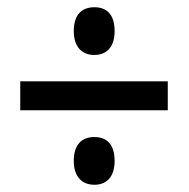

<svg xmlns="http://www.w3.org/2000/svg" viewBox="-20 -618 522 531"><path d="M241 -466C274 -466 297 -487 297 -532C297 -577 276 -598 241 -598C206 -598 184 -577 184 -532C184 -488 207 -466 241 -466ZM36 -313H444V-393H36ZM241 -107C274 -107 297 -128 297 -173C297 -218 276 -239 241 -239C206 -239 184 -218 184 -173C184 -129 207 -107 241 -107Z"/></svg>

Font: Noto Sans Khmer UI Condensed Medium
Style: Regular
Weight: 500
Width: 3
Designer: Danh Hong and the Monotype Design Team
Foundry: Monotype Imaging Inc.
Version: Version 2.002